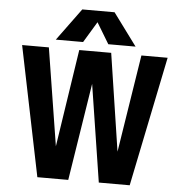

<svg xmlns="http://www.w3.org/2000/svg" viewBox="-62 -1021 1022 1082"><g transform="rotate(5 449.0 -480.0)"><path d="M451.2 -897.5 379.9 -779.3H225.6L359.4 -961.9H542L676.8 -779.3H522.5ZM627 -180.7 713.9 -732.4H862.3L711.9 2H537.1L451.2 -548.8L364.3 2H189.5L39.1 -732.4H190.4L278.3 -180.7L362.3 -732.4H543Z"/></g></svg>

Font: Nasu
Style: Bold
Weight: 700
Designer: Ryoko NISHIZUKA (kana &amp; ideographs); Paul D. Hunt (Latin, Greek &amp; Cyrillic); Wenlong ZHANG (bopomofo); Sandoll C
Version: Version 2014.1215